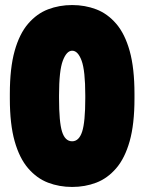

<svg xmlns="http://www.w3.org/2000/svg" viewBox="-20 -732 572 761"><path d="M19 -341Q19 -240 38 -172.5Q57 -105 91.5 -65Q126 -25 170.5 -8Q215 9 266 9Q317 9 361.5 -8Q406 -25 440.5 -65Q475 -105 494 -172.5Q513 -240 513 -341V-360Q513 -462 494 -530Q475 -598 440.5 -638Q406 -678 361.5 -695Q317 -712 266 -712Q215 -712 170.5 -695Q126 -678 91.5 -638Q57 -598 38 -530Q19 -462 19 -360ZM214 -343V-354Q214 -452 229 -491.5Q244 -531 266 -531Q289 -531 303.5 -491.5Q318 -452 318 -354V-343Q318 -248 305.5 -210Q293 -172 266 -172Q238 -172 226 -210Q214 -248 214 -343Z"/></svg>

Font: Phudu Light Black
Style: Regular
Weight: 900
Version: Version 1.005;gftools[0.9.23]